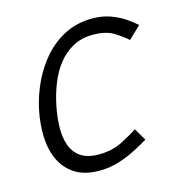

<svg xmlns="http://www.w3.org/2000/svg" viewBox="-84 -583 623 665"><g transform="rotate(-15 228.0 -250.0)"><path d="M195 8Q140 8 106 -14Q72 -36 55 -73Q38 -110 36.5 -156Q35 -202 45 -250Q55 -298 76.5 -344Q98 -390 130.5 -427Q163 -464 206.5 -486Q250 -508 305 -508L293 -453Q251 -453 220 -436Q189 -419 166.5 -390.5Q144 -362 129.5 -325.5Q115 -289 107 -250Q99 -211 98 -174.5Q97 -138 107 -109Q117 -80 141 -63.5Q165 -47 207 -47ZM194 8 206 -47Q253 -47 289.5 -65.5Q326 -84 348 -99L374 -55Q356 -44 327.5 -29Q299 -14 265 -3Q231 8 194 8ZM412 -402Q396 -417 367.5 -435Q339 -453 292 -453L304 -508Q341 -508 370.5 -497Q400 -486 421.5 -471Q443 -456 456 -444Z"/></g></svg>

Font: Epunda Sans Light
Style: Italic
Weight: 300
Italic angle: -12.0243°
Designer: Simon Atzbach
Foundry: typofactur
Version: Version 2.204